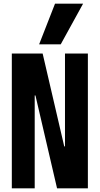

<svg xmlns="http://www.w3.org/2000/svg" viewBox="-20 -1020 540 1040"><path d="M44 0V-730H211L328 -227H332V-730H456V0H289L172 -503H168V0ZM309 -780H192L278 -1000H430Z"/></svg>

Font: M PLUS 1 Code SemiBold
Style: Regular
Weight: 600
Designer: Coji Morishita
Foundry: UNDERFOREST DESIGN
Version: Version 1.005